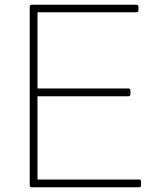

<svg xmlns="http://www.w3.org/2000/svg" viewBox="-20 -781 660 814"><path d="M578 -11V5Q578 13 570 13H114Q106 13 106 5V-753Q106 -761 114 -761H558Q567 -761 567 -753V-737Q567 -729 558 -729H139V-406H524Q533 -406 533 -397V-382Q533 -373 524 -373H139V-20H570Q578 -20 578 -11Z"/></svg>

Font: LINE Seed JP_TTF Thin
Style: Regular
Weight: 250
Designer: LY Corporation & Fontrix & Fontworks
Version: Version 1.008